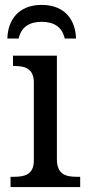

<svg xmlns="http://www.w3.org/2000/svg" viewBox="-20 -763 360 783"><path d="M10 -606H56C67 -654 101 -674 150 -674C199 -674 233 -654 244 -606H290C288 -681 245 -743 150 -743C55 -743 12 -681 10 -606ZM23 0H307V-42H294C249 -42 212 -51 212 -114V-536H33V-494H36C80 -494 118 -485 118 -426V-109C118 -50 80 -42 36 -42H23Z"/></svg>

Font: Noto Serif
Style: Regular
Weight: 400
Designer: Monotype Design Team
Foundry: Monotype Imaging Inc.
Version: Version 2.015